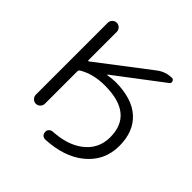

<svg xmlns="http://www.w3.org/2000/svg" viewBox="-162 -679 877 877"><g transform="rotate(45 276.0 -241.0)"><path d="M136.7 -332Q136.7 -330.1 138.7 -329.1Q140.6 -328.1 142.6 -330.1L391.6 -520.5Q423.8 -544.9 464.8 -544.9Q472.7 -544.9 476.1 -535.2Q479.5 -525.4 472.7 -520.5L245.1 -347.7Q244.1 -346.7 244.6 -345.2Q245.1 -343.8 246.1 -344.7Q269.5 -348.6 293 -349.6Q401.4 -349.6 457.5 -298.8Q513.7 -248 513.7 -155.3Q513.7 -57.6 437.5 2.9Q369.1 57.6 254.9 63.5Q253.9 63.5 252.9 63.5Q243.2 63.5 236.3 57.6Q228.5 49.8 228.5 39.1Q227.5 29.3 234.4 22Q241.2 14.6 252 13.7Q340.8 8.8 394.5 -31.2Q456.1 -77.1 456.1 -153.3Q456.1 -303.7 271.5 -303.7Q196.3 -303.7 142.6 -271.5Q136.7 -267.6 136.7 -259.8V-50.8Q136.7 -39.1 127.9 -30.3Q119.1 -21.5 107.4 -21.5Q95.7 -21.5 86.9 -30.3Q78.1 -39.1 78.1 -50.8V-515.6Q78.1 -527.3 86.9 -536.1Q95.7 -544.9 107.4 -544.9Q119.1 -544.9 127.9 -536.1Q136.7 -527.3 136.7 -515.6Z"/></g></svg>

Font: Gen Jyuu Gothic P Light
Style: Regular
Weight: 200
Designer: [Source Han Sans]
Ryoko NISHIZUKA  (kana & ideographs); Paul D. Hunt (Latin, Greek & Cyrillic); Wenlong ZHANG  (bopomofo
Version: Version 1.002.20150607